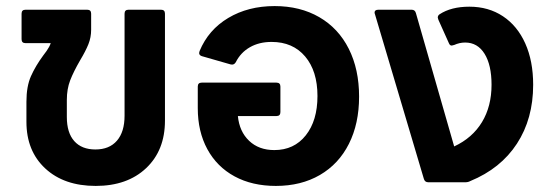

<svg xmlns="http://www.w3.org/2000/svg" viewBox="-20 -600 1816 632"><path d="M510 -568Q523 -568 523 -555V-203Q523 -105 461 -46.5Q399 12 295 12Q191 12 129 -45.5Q67 -103 67 -199V-265Q67 -316 82 -349.5Q97 -383 122 -417Q124 -419 133.5 -432.5Q143 -446 147 -458H64Q51 -458 51 -471V-555Q51 -568 64 -568H267Q280 -568 280 -555V-502Q280 -477 271 -454.5Q262 -432 244 -402Q222 -364 211 -335.5Q200 -307 200 -271V-215Q200 -163 224.5 -135.5Q249 -108 294 -108Q340 -108 365 -137Q390 -166 390 -219V-555Q390 -568 403 -568Z M1162 -282Q1162 -193 1128.5 -126.5Q1095 -60 1033 -24Q971 12 888 12Q810 12 752 -19.5Q694 -51 662.5 -109Q631 -167 631 -244V-315Q631 -328 644 -328H890Q903 -328 903 -315V-231Q903 -218 890 -218H763Q768 -167 800 -136.5Q832 -106 883 -106Q948 -106 986.5 -154.5Q1025 -203 1025 -284Q1025 -366 984.5 -414Q944 -462 874 -462Q833 -462 802.5 -444.5Q772 -427 756 -395Q750 -385 739 -388L645 -415Q632 -419 637 -432Q666 -502 731.5 -541Q797 -580 884 -580Q968 -580 1031 -543.5Q1094 -507 1128 -439.5Q1162 -372 1162 -282Z M1735 -321Q1735 -209 1681.5 -127Q1628 -45 1528 -4Q1521 0 1511 0H1390Q1378 0 1375 -12L1214 -554Q1213 -556 1213 -559Q1213 -568 1226 -568H1335Q1346 -568 1349 -557L1475 -118Q1535 -146 1566.5 -198Q1598 -250 1598 -321Q1598 -386 1575 -423Q1552 -460 1511 -460Q1493 -460 1475 -452L1467 -450Q1461 -450 1458 -457L1423 -535Q1421 -541 1421 -542Q1421 -549 1427 -553Q1465 -578 1525 -578Q1588 -578 1635.5 -546.5Q1683 -515 1709 -457Q1735 -399 1735 -321Z"/></svg>

Font: LINE Seed Sans TH App
Style: Bold
Weight: 700
Designer: Dalton Maag Ltd | Thai characters by Cadson Demak Co.,Ltd.
Foundry: Dalton Maag Ltd
Version: Version 1.003